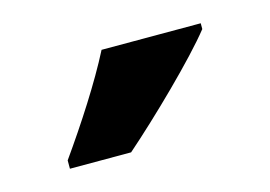

<svg xmlns="http://www.w3.org/2000/svg" viewBox="-40 -830 405 288"><g transform="rotate(-15 163.0 -686.0)"><path d="M286 -757V-766H132C109 -721 74 -667 40 -619V-606H135C182 -647 256 -719 286 -757Z"/></g></svg>

Font: Noto Sans Myanmar Condensed
Style: Bold
Weight: 700
Width: 3
Designer: Monotype Design Team
Foundry: Monotype Imaging Inc.
Version: Version 2.107